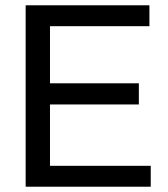

<svg xmlns="http://www.w3.org/2000/svg" viewBox="-20 -706 636 726"><path d="M77 0V-686H545V-607H169V-391H505V-311H169V-79H550V0Z"/></svg>

Font: Archivo SemiCondensed
Style: Regular
Weight: 400
Width: 4
Designer: Hector Gatti
Foundry: Omnibus-Type
Version: Version 2.001